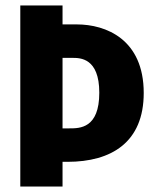

<svg xmlns="http://www.w3.org/2000/svg" viewBox="-20 -680 564 700"><path d="M54 0H208V-90H226C386 -90 504 -161 504 -341C504 -537 366 -591 260 -591H208V-660H54ZM244 -469C272 -469 342 -469 342 -342C342 -212 271 -212 233 -212H208V-469Z"/></svg>

Font: Bricolage Grotesque 10pt Condensed ExtraBold
Style: Regular
Weight: 800
Width: 3
Designer: Mathieu Triay
Foundry: Atelier Triay
Version: Version 1.000;gftools[0.9.29]